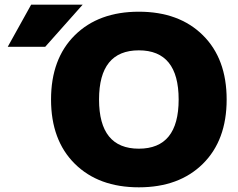

<svg xmlns="http://www.w3.org/2000/svg" viewBox="-20 -790 1016 820"><path d="M299.5 -639.5Q401 -740 573 -740Q745 -740 846.5 -639.5Q948 -539 948 -365Q948 -191 846.5 -90.5Q745 10 573 10Q401 10 299.5 -90.5Q198 -191 198 -365Q198 -539 299.5 -639.5ZM173 -590H13L113 -770H333ZM403 -365Q403 -155 573 -155Q743 -155 743 -365Q743 -575 573 -575Q403 -575 403 -365Z"/></svg>

Font: M PLUS 1p Black
Style: Regular
Weight: 900
Version: Version 1.061